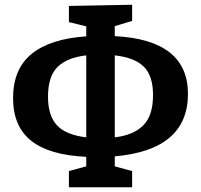

<svg xmlns="http://www.w3.org/2000/svg" viewBox="-20 -768 846 808"><path d="M536 -680 463 -658V-616Q771 -600 771 -373Q771 -137 463 -110V-68L536 -48V20H270V-48L343 -68V-108Q188 -115 111.5 -175.5Q35 -236 35 -355Q35 -478 113.5 -541.5Q192 -605 343 -615V-657L270 -675V-743L536 -748ZM624 -368Q624 -449 585 -487.5Q546 -526 463 -535V-190Q541 -199 582.5 -240Q624 -281 624 -368ZM182 -361Q182 -281 220 -240.5Q258 -200 343 -190V-535Q263 -526 222.5 -486.5Q182 -447 182 -361Z"/></svg>

Font: Bitter
Style: Bold
Weight: 700
Designer: Sol Matas, and Bitter project Authors
Foundry: Sol Matas
Version: Version 2.001